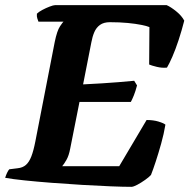

<svg xmlns="http://www.w3.org/2000/svg" viewBox="-31 -724 734 744"><path d="M478 0Q448 0 397.5 -2Q347 -4 288 -7.5Q229 -11 170.5 -15.5Q112 -20 64 -25Q16 -30 -11 -35Q-8 -45 -3.5 -54.5Q1 -64 5 -68L37 -72Q57 -74 69.5 -85Q82 -96 90.5 -118Q99 -140 106 -176L181 -561Q190 -605 201.5 -622Q213 -639 215 -640H118Q116 -646 113.5 -653Q111 -660 112 -671Q119 -678 133 -685.5Q147 -693 161.5 -698.5Q176 -704 182 -704H615Q631 -697 652 -680Q673 -663 683 -644Q673 -605 661 -568.5Q649 -532 637 -504.5Q625 -477 616 -462Q597 -460 576.5 -465Q556 -470 547 -474L548 -619Q539 -623 517 -627.5Q495 -632 464 -635Q433 -638 395 -638Q371 -638 356.5 -627.5Q342 -617 334.5 -599.5Q327 -582 323 -560L291 -397Q331 -399 363.5 -401Q396 -403 426.5 -405.5Q457 -408 489 -411L500 -393Q494 -370 487.5 -354Q481 -338 476 -329H277L241 -148Q236 -121 226.5 -104.5Q217 -88 210 -80H431L537 -259Q563 -259 583 -253Q603 -247 610 -241Q604 -205 593.5 -167.5Q583 -130 572.5 -98Q562 -66 554 -46Q547 -38 531.5 -27Q516 -16 501 -8Q486 0 478 0Z"/></svg>

Font: Texturina Medium 12pt ExtraBold
Style: Italic
Weight: 800
Italic angle: -11°
Version: Version 1.002